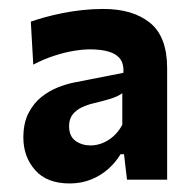

<svg xmlns="http://www.w3.org/2000/svg" viewBox="-20 -748 445 438"><path d="M138.9 -329.5Q86.9 -329.5 60.1 -360Q33.3 -390.5 33.3 -434.1Q33.3 -467.2 45 -490Q56.7 -512.7 74.9 -527.1Q93.1 -541.4 113.4 -549.2Q133.7 -557 150.7 -560.1L261.6 -581.9Q262.8 -601.4 254.4 -613.2Q245.9 -624.9 228.4 -630.1Q210.9 -635.4 185.3 -635.4Q168.7 -635.4 147.8 -631.9Q126.9 -628.4 103.6 -620.8Q80.2 -613.3 55.9 -600.6L50.3 -698.6Q64.8 -703.8 83.1 -708.8Q101.4 -713.8 122.9 -718.1Q144.4 -722.5 167.8 -725Q191.1 -727.6 215.6 -727.6Q283.2 -727.6 322.3 -695.9Q361.3 -664.2 361.3 -592.5Q361.3 -575.1 361.3 -547.3Q361.3 -519.5 361.3 -499.1V-466.8Q361.3 -438.5 361.3 -406.2Q361.3 -374 361.3 -338.1H269.7L262.9 -396.2H255Q244 -377.7 226.9 -362.5Q209.8 -347.3 187.5 -338.4Q165.3 -329.5 138.9 -329.5ZM186.7 -416.2Q199.8 -416.2 213.1 -421.3Q226.4 -426.4 238.3 -436.8Q250.2 -447.1 259 -463.3V-535.4Q254 -531.7 247.3 -528.5Q240.5 -525.2 228.1 -521.5Q215.7 -517.7 193.9 -512.5Q179.9 -509.3 167 -503.3Q154.1 -497.3 145.9 -487Q137.6 -476.6 137.6 -460.3Q137.6 -437.2 152.2 -426.7Q166.8 -416.2 186.7 -416.2Z"/></svg>

Font: Commissioner Thin
Style: Regular
Weight: 100
Designer: Kostas Bartsokas
Foundry: Kostas Bartsokas
Version: Version 1.001;gftools[0.9.23]